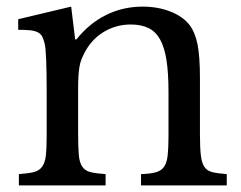

<svg xmlns="http://www.w3.org/2000/svg" viewBox="-20 -560 729 580"><path d="M216 -157Q216 -116 218 -92.5Q220 -69 228.5 -56.5Q237 -44 253.5 -40Q270 -36 299 -34V0H37V-34Q65 -36 81.5 -40Q98 -44 107 -56Q116 -68 118.5 -90Q121 -112 121 -150V-283Q121 -402 115 -428Q112 -441 107.5 -449.5Q103 -458 94 -462.5Q85 -467 71 -468.5Q57 -470 35 -470V-502L195 -540L207 -441H211Q249 -489 300 -514.5Q351 -540 411 -540Q457 -540 495 -525Q533 -510 553 -484Q570 -461 577 -424.5Q584 -388 584 -324V-157Q584 -116 586.5 -92.5Q589 -69 597 -56.5Q605 -44 621.5 -40Q638 -36 665 -34V0H406V-34Q434 -35 450.5 -39.5Q467 -44 475.5 -56Q484 -68 486.5 -90.5Q489 -113 489 -150V-282Q489 -339 483 -378Q477 -417 463.5 -441Q450 -465 428 -475.5Q406 -486 375 -486Q330 -486 292.5 -463Q255 -440 234 -398Q229 -388 225.5 -379Q222 -370 220 -358Q218 -346 217 -330.5Q216 -315 216 -291Z"/></svg>

Font: SVN-Libre Baskerville
Style: Regular
Weight: 400
Designer: Pablo Impallari, Rodrigo Fuenzalida
Foundry: Pablo Impallari, Rodrigo Fuenzalida
Version: Version 1.000; ttfautohint (v1.8.4)